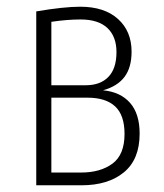

<svg xmlns="http://www.w3.org/2000/svg" viewBox="-20 -552 489 572"><path d="M396 -154Q396 -77 349 -38.5Q302 0 223 0H88V-518Q170 -532 219 -532Q291 -532 331.5 -495.5Q372 -459 372 -398Q372 -351 351 -323Q330 -295 287 -283Q339 -278 367.5 -245.5Q396 -213 396 -154ZM133 -487V-298H235Q279 -298 303 -323Q327 -348 327 -397Q327 -443 300 -468.5Q273 -494 220 -494Q180 -494 133 -487ZM351 -153Q351 -209 323 -235Q295 -261 241 -261H133V-38H222Q279 -38 315 -64.5Q351 -91 351 -153Z"/></svg>

Font: Fira Sans Extra Condensed ExtraLight
Style: Regular
Weight: 275
Width: 1
Designer: Carrois Corporate & Edenspiekermann AG
Foundry: Carrois Corporate GbR & Edenspiekermann AG
Version: Version 4.203